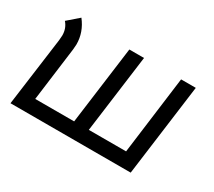

<svg xmlns="http://www.w3.org/2000/svg" viewBox="-103 -711 1012 906"><g transform="rotate(30 403.5 -258.5)"><path d="M75 -372Q77 -390 77 -399Q77 -438 53 -465L113 -517Q156 -462 156 -396Q156 -388 154 -368L116 -76H328L384 -500H464L408 -76H611L666 -500H746L680 0H25Z"/></g></svg>

Font: Bellota
Style: Bold Italic
Weight: 700
Italic angle: -7.5°
Designer: Kemie Guaida
Foundry: Kemie Guaida
Version: Version 4.001